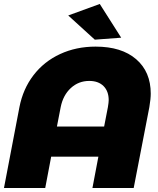

<svg xmlns="http://www.w3.org/2000/svg" viewBox="-23 -948 797 968"><path d="M480 -928 588 -758 455 -748 321 -870ZM737 -476Q737 -450 730 -408L651 0H443L473 -158H235L205 0H-3L75 -408Q93 -500 146 -569Q199 -638 280 -675.5Q361 -713 459 -713Q590 -713 663.5 -649.5Q737 -586 737 -476ZM525 -443Q525 -488 499 -514Q473 -540 427 -540Q373 -540 334 -504Q295 -468 283 -408L264 -310H502L521 -408Q525 -432 525 -443Z"/></svg>

Font: TypoPRO Montserrat Alternates
Style: Italic
Weight: 800
Italic angle: -11.3°
Designer: Julieta Ulanovsky
Foundry: Julieta Ulanovsky
Version: Version 6.001